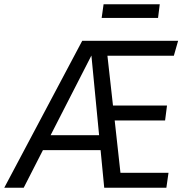

<svg xmlns="http://www.w3.org/2000/svg" viewBox="-66 -879 887 899"><path d="M437 -618 463 -385H716L707 -315H471L498 -70H723L713 0H422L405 -176H135L45 0H-46L319 -688H768L748 -618ZM398 -246 362 -619 171 -246ZM410 -795 419 -859H682L674 -795Z"/></svg>

Font: FiraGO Book
Style: Italic
Weight: 350
Italic angle: -8°
Designer: bBox Type GmbH
Foundry: bBox Type GmbH
Version: Version 1.001